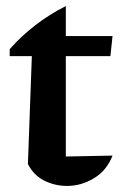

<svg xmlns="http://www.w3.org/2000/svg" viewBox="-20 -603 397 633"><path d="M197 -583V-484H351L344 -418H197V-87L351 -90Q332 -41 290 -15.5Q248 10 201 10Q161 10 126 -7.5Q91 -25 72 -62L85 -418H12V-441Q49 -483 96 -519.5Q143 -556 197 -583Z"/></svg>

Font: Piazzolla SemiBold
Style: Regular
Weight: 600
Designer: Juan Pablo del Peral
Foundry: Huerta Tipografica
Version: Version 1.330